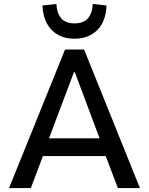

<svg xmlns="http://www.w3.org/2000/svg" viewBox="-20 -957 759 977"><path d="M26 0 311 -705H408L692 0H580L504 -199L551 -163H166L212 -199L137 0ZM356 -589 221 -231 200 -253H517L495 -231L361 -589ZM359 -760Q287 -760 243.5 -804Q200 -848 196 -929L267 -937Q269 -890 291.5 -864Q314 -838 359 -838Q405 -838 427.5 -864Q450 -890 452 -937L522 -929Q519 -848 475 -804Q431 -760 359 -760Z"/></svg>

Font: Nunito Sans 7pt SemiCondensed SemiBold
Style: Regular
Weight: 600
Width: 4
Designer: Vernon Adams
Foundry: Vernon Adams
Version: Version 3.101;gftools[0.9.27]